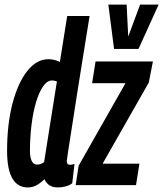

<svg xmlns="http://www.w3.org/2000/svg" viewBox="-20 -810 714 840"><path d="M234 10Q211 10 197 1Q183 -8 174 -26Q161 -12 142.5 -1Q124 10 102 10Q11 10 11 -150Q11 -266 34.5 -356.5Q58 -447 99 -499Q140 -551 192 -551Q217 -551 242 -539L274 -740H372Q358 -652 343.5 -563.5Q329 -475 316.5 -394.5Q304 -314 294 -250Q284 -186 278 -147.5Q272 -109 272 -105Q272 -89 287 -89Q294 -89 306 -93L296 -8Q284 1 267 5.5Q250 10 234 10ZM142 -90Q160 -90 173 -101L229 -454Q216 -458 208 -458Q186 -458 168 -431.5Q150 -405 137 -360.5Q124 -316 117.5 -260.5Q111 -205 111 -148Q111 -123 118.5 -106.5Q126 -90 142 -90ZM311 0 324 -85 529 -446H383L398 -541H649L631 -449L429 -94H590L575 0ZM674 -790 586 -596H479L454 -790H534L541 -650L593 -790Z"/></svg>

Font: Georama Extra Condensed SemiBold
Style: Italic
Weight: 600
Width: 2
Italic angle: -9°
Designer: Jean-Baptiste Levee
Foundry: Production Type
Version: Version 1.000